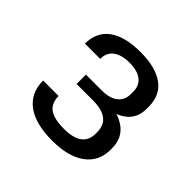

<svg xmlns="http://www.w3.org/2000/svg" viewBox="-106 -881 552 552"><g transform="rotate(45 170.0 -605.0)"><path d="M172 -425Q103 -425 67 -452Q31 -479 31 -529H94Q94 -500 112.5 -486.5Q131 -473 172 -473Q246 -473 246 -528V-533Q246 -562 227.5 -576Q209 -590 172 -590H106V-628H171Q202 -628 219.5 -641.5Q237 -655 237 -680V-690Q237 -714 220 -727.5Q203 -741 171 -741Q138 -741 120.5 -727.5Q103 -714 103 -689H41Q41 -736 74.5 -760.5Q108 -785 172 -785Q233 -785 266 -761Q299 -737 299 -691V-681Q299 -642 269 -621Q239 -600 189 -600V-618Q245 -618 277 -596Q309 -574 309 -531V-526Q309 -478 273 -451.5Q237 -425 172 -425Z"/></g></svg>

Font: Pathway Extreme 28pt Light
Style: Regular
Weight: 300
Designer: Eduardo Rodriguez Tunni
Foundry: Eduardo Rodriguez Tunni
Version: Version 1.001;gftools[0.9.26]